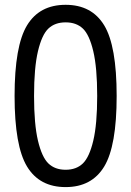

<svg xmlns="http://www.w3.org/2000/svg" viewBox="-20 -760 540 790"><path d="M320.8 -642.6Q293.9 -668 250 -668Q206.1 -668 179.2 -642.6Q152.3 -617.2 136.2 -549.3Q120.1 -481.4 120.1 -365.2Q120.1 -249 136.2 -181.2Q152.3 -113.3 179.2 -87.4Q206.1 -61.5 250 -61.5Q293.9 -61.5 320.8 -87.4Q347.7 -113.3 363.8 -181.2Q379.9 -249 379.9 -365.2Q379.9 -481.4 363.8 -549.3Q347.7 -617.2 320.8 -642.6ZM408.7 -74.7Q357.4 9.8 250 9.8Q142.6 9.8 91.3 -74.7Q40 -159.2 40 -365.2Q40 -571.3 91.3 -655.8Q142.6 -740.2 250 -740.2Q357.4 -740.2 408.7 -655.8Q460 -571.3 460 -365.2Q460 -159.2 408.7 -74.7Z"/></svg>

Font: Rounded-L Mgen+ 2m regular
Style: Regular
Weight: 400
Designer: [Source Han Sans]
Ryoko NISHIZUKA  (kana & ideographs); Paul D. Hunt (Latin, Greek & Cyrillic); Wenlong ZHANG  (bopomofo
Version: Version 1.059.20150602